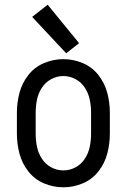

<svg xmlns="http://www.w3.org/2000/svg" viewBox="-20 -790 540 818"><path d="M262 -563 117 -718 183 -770 317 -606ZM250 8Q207 8 167 -9Q127 -26 100.5 -60Q74 -94 63 -135.5Q52 -177 52 -220V-310Q52 -353 63 -394.5Q74 -436 100.5 -470Q127 -504 167 -521Q207 -538 250 -538Q293 -538 333 -521Q373 -504 399.5 -470Q426 -436 437 -394.5Q448 -353 448 -310V-220Q448 -177 437 -135.5Q426 -94 399.5 -60Q373 -26 333 -9Q293 8 250 8ZM250 -64Q278 -64 302.5 -77.5Q327 -91 342 -114.5Q357 -138 362.5 -165Q368 -192 368 -220V-310Q368 -338 362.5 -365Q357 -392 342 -415.5Q327 -439 302.5 -452.5Q278 -466 250 -466Q222 -466 197.5 -452.5Q173 -439 158 -415.5Q143 -392 137.5 -365Q132 -338 132 -310V-220Q132 -192 137.5 -165Q143 -138 158 -114.5Q173 -91 197.5 -77.5Q222 -64 250 -64Z"/></svg>

Font: Iosevka SS01
Style: Regular
Weight: 400
Monospace: yes
Designer: Belleve Invis
Foundry: Belleve Invis
Version: 2.3.3; ttfautohint (v1.8.3)